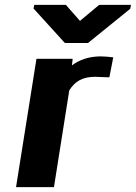

<svg xmlns="http://www.w3.org/2000/svg" viewBox="-20 -770 559 790"><path d="M118 -735 247 -593H342L516 -734L519 -750H388L309 -684L251 -750H121ZM46 0H202L265 -398C288 -435 319 -454 372 -454C386 -454 408 -452 423 -452H430L446 -534C431 -536 411 -538 394 -538C343 -538 304 -522 276 -501L279 -528H130Z"/></svg>

Font: Aerodynamic
Style: BdObl
Weight: 500
Designer: Google
Version: Version 2.000980; 2014